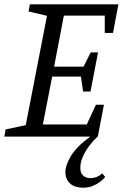

<svg xmlns="http://www.w3.org/2000/svg" viewBox="-28 -631 567 887"><path d="M-8 0 -2 -33 91 -53 189 -558 104 -578 110 -611H519L494 -479H456V-559H267L222 -323H358L391 -389H425L390 -208H356L346 -277H213L170 -56H373L415 -147H452L424 0ZM357 236Q327 236 309 226Q291 216 282.5 200Q274 184 274 165Q274 132 300.5 88.5Q327 45 389 0H423Q405 16 386.5 40Q368 64 355.5 91Q343 118 343 145Q343 168 356 180Q369 192 391 192Q403 192 417 187Q431 182 444 170L458 186Q450 197 435 208.5Q420 220 400.5 228Q381 236 357 236Z"/></svg>

Font: Manuale
Style: Italic
Weight: 400
Italic angle: -11°
Designer: Eduardo Tunni / Pablo Cosgaya
Foundry: Eduardo Tunni / Pablo Cosgaya
Version: Version 1.002